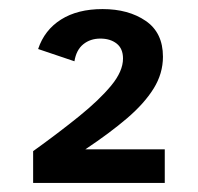

<svg xmlns="http://www.w3.org/2000/svg" viewBox="-20 -806 436 423"><path d="M53 -403V-473Q110 -514 154.5 -550Q199 -586 225 -617.5Q251 -649 251 -677Q251 -699 237 -710Q223 -721 201 -721Q179 -721 163.5 -708.5Q148 -696 144 -671L64 -698Q78 -740 114.5 -763Q151 -786 206 -786Q263 -786 301 -760Q339 -734 339 -681Q339 -644 318.5 -611Q298 -578 260 -545.5Q222 -513 168 -477H343V-403Z"/></svg>

Font: Atkinson Hyperlegible Next SemiBold
Style: Regular
Weight: 600
Designer: Elliott Scott, Megan Eiswerth, Linus Boman, Theodore Petrosky, Letters from Sweden
Foundry: Applied Design Works, Letters from Sweden
Version: Version 2.001